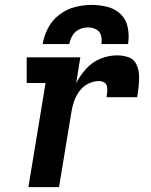

<svg xmlns="http://www.w3.org/2000/svg" viewBox="-20 -764 616 784"><path d="M96 0H221L271 -303Q274 -325 281.5 -347.5Q289 -370 303 -390Q317 -410 339 -421.5Q361 -433 383 -433Q395 -433 404.5 -428Q414 -423 416.5 -412Q419 -401 418 -389.5Q417 -378 415 -367H540Q544 -391 546.5 -414.5Q549 -438 547.5 -461Q546 -484 535.5 -504Q525 -524 503 -531Q481 -538 458 -538Q424 -538 390.5 -524.5Q357 -511 332 -483.5Q307 -456 291 -424L308 -530H89V-425H166ZM154 -584H263Q266 -602 276 -619Q286 -636 303.5 -644Q321 -652 340 -652Q357 -652 372.5 -644Q388 -636 392.5 -619Q397 -602 394 -584H503Q508 -618 502 -650.5Q496 -683 474 -705Q452 -727 420 -735.5Q388 -744 355 -744Q321 -744 287 -735.5Q253 -727 223 -704.5Q193 -682 176.5 -650Q160 -618 154 -584Z"/></svg>

Font: Iosevka Sparkle
Style: Bold Italic
Weight: 700
Italic angle: -9°
Designer: Belleve Invis
Foundry: Belleve Invis
Version: Version 4.5.0; ttfautohint (v1.8.3)